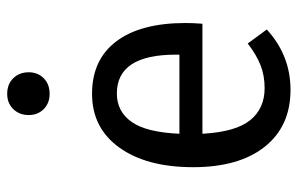

<svg xmlns="http://www.w3.org/2000/svg" viewBox="-167 -648 828 534"><g transform="rotate(-90 247.0 -381.0)"><path d="M448 -232H142Q147 -140 179.5 -99.5Q212 -59 269 -59Q304 -59 333 -70.5Q362 -82 393 -106L432 -53Q360 13 264 13Q163 13 106 -58.5Q49 -130 49 -258Q49 -387 103.5 -463Q158 -539 253 -539Q348 -539 399 -471.5Q450 -404 450 -279Q450 -258 448 -232ZM362 -306Q362 -470 254 -470Q204 -470 175 -429Q146 -388 142 -296H362ZM313 -715Q313 -690 296.5 -673.5Q280 -657 253 -657Q227 -657 210.5 -673.5Q194 -690 194 -715Q194 -741 210.5 -758Q227 -775 253 -775Q280 -775 296.5 -758Q313 -741 313 -715Z"/></g></svg>

Font: Fira Sans Condensed
Style: Regular
Weight: 400
Width: 3
Designer: bBox Type GmbH & Carrois Corporate GbR & Edenspiekermann AG
Foundry: bBox Type GmbH & Carrois Corporate GbR & Edenspiekermann AG
Version: Version 4.301